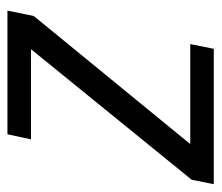

<svg xmlns="http://www.w3.org/2000/svg" viewBox="-72 -516 575 498"><g transform="rotate(-90 215.0 -267.5)"><path d="M336.9 0H-14.2L-2.9 -57.1L335.9 -474.1H102.1L115.2 -535.2H436L421.9 -466.8L89.8 -61H349.1Z"/></g></svg>

Font: CAA NEO Sans
Style: Italic
Weight: 400
Italic angle: -12°
Version: Version 1.10